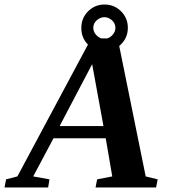

<svg xmlns="http://www.w3.org/2000/svg" viewBox="-72 -830 758 850"><path d="M147 -36 141 0H-52L-45 -36L5 -49L332 -660H449L573 -49L626 -36L619 0H351L358 -36L425 -49L396 -218H165L75 -49ZM336 -546 192 -272H386ZM391 -604 390 -602Q348 -602 318 -632Q288 -662 288 -706Q288 -750 318 -780Q348 -810 391 -810Q434 -810 464 -780Q494 -750 494 -707Q494 -664 464 -634Q434 -604 391 -604ZM356 -740Q341 -726 341 -707Q341 -688 356 -673Q371 -658 390 -658Q409 -658 424 -673Q439 -688 439 -707Q439 -726 424 -740Q408 -754 390 -754Q372 -754 356 -740Z"/></svg>

Font: Libra Serif Modern
Style: Bold Italic
Weight: 700
Italic angle: -12°
Designer: Stefan Peev, Context Ltd
Foundry: Stefan Peev, Context Ltd
Version: Version 1.000